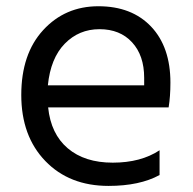

<svg xmlns="http://www.w3.org/2000/svg" viewBox="-20 -571 623 621"><path d="M531.2 -303.7Q531.2 -258.8 525.4 -223.6H135.7Q144.5 -137.7 199.2 -91.3Q253.9 -44.9 344.7 -44.9Q435.5 -44.9 496.1 -85V-4.9Q431.6 30.3 331.1 30.3Q204.1 30.3 126.5 -50.3Q48.8 -130.9 48.8 -263.7Q48.8 -396.5 119.6 -473.6Q190.4 -550.8 298.3 -550.8Q406.2 -550.8 468.8 -484.9Q531.2 -418.9 531.2 -303.7ZM134.8 -294.9H446.3V-319.3Q446.3 -391.6 407.2 -434.1Q368.2 -476.6 301.8 -476.6Q235.4 -476.6 189.5 -429.7Q143.6 -382.8 134.8 -294.9Z"/></svg>

Font: GenEi M Gothic v2 Regular
Style: Regular
Weight: 400
Version: Version 2.0